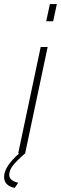

<svg xmlns="http://www.w3.org/2000/svg" viewBox="-74 -750 298 939"><path d="M170 -730H204L186 -646H152ZM15 0 125 -520H159L49 0Q6 37 -11.5 60.5Q-29 84 -29 105Q-29 133 15 144L-2 169Q-54 158 -54 115Q-54 65 20 0Z"/></svg>

Font: Raleway-v4020 ExtraLight
Style: Italic
Weight: 275
Italic angle: -12°
Designer: Matt McInerney, Pablo Impallari, Rodrigo Fuenzalida
Foundry: Matt McInerney, Pablo Impallari, Rodrigo Fuenzalida
Version: Version 4.020;PS 004.020;hotconv 1.0.88;makeotf.lib2.5.64775